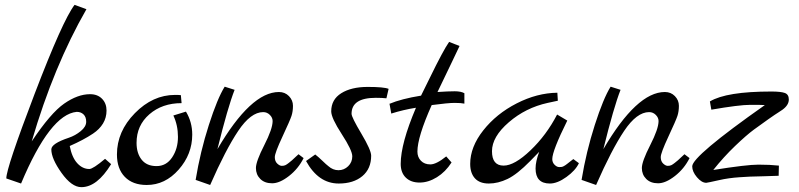

<svg xmlns="http://www.w3.org/2000/svg" viewBox="-20 -758 3301 793"><path d="M414 -102 439 -80Q381 15 316 15Q276 15 234 -44Q192 -103 192 -141Q192 -165 264 -189Q291 -198 313.5 -216.5Q336 -235 336 -255Q336 -275 325 -285.5Q314 -296 297 -296Q187 -286 67 0L6 -21Q6 -64 122.5 -369Q239 -674 288 -738L337 -720Q202 -485 111 -174Q189 -291 245 -330Q301 -369 352 -369Q383 -369 401.5 -350Q420 -331 420 -301.5Q420 -272 405.5 -248Q391 -224 364 -206Q325 -180 268 -155Q277 -108 299 -84Q321 -60 349 -60Q364 -60 414 -102Z M748 -297Q774 -254 774 -202Q774 -121 718 -57.5Q662 6 586 6Q528 6 495.5 -27.5Q463 -61 463 -120Q463 -215 537 -290.5Q611 -366 703 -366Q720 -366 727 -365L730 -332Q650 -332 597 -286Q544 -240 544 -168Q544 -125 565 -98.5Q586 -72 626.5 -72Q667 -72 691 -108Q715 -144 715 -192.5Q715 -241 696 -281Z M1213 -121 1234 -105Q1212 -61 1173.5 -31Q1135 -1 1104 -1Q1073 -1 1055 -19Q1037 -37 1037 -64Q1037 -91 1071.5 -158.5Q1106 -226 1106 -258Q1106 -272 1094.5 -283.5Q1083 -295 1067 -295Q1016 -295 964 -217.5Q912 -140 848 6L788 -15Q807 -131 842.5 -241.5Q878 -352 908 -400L949 -387Q921 -316 878 -142Q1016 -378 1132 -378Q1157 -378 1173.5 -361Q1190 -344 1190 -321Q1190 -298 1184 -279.5Q1178 -261 1146.5 -193.5Q1115 -126 1115 -109Q1115 -92 1125 -82.5Q1135 -73 1144 -73Q1153 -73 1159 -76Q1165 -79 1172.5 -85Q1180 -91 1186 -96Q1192 -101 1200.5 -109.5Q1209 -118 1213 -121Z M1585 -391 1576 -352Q1559 -354 1532 -354Q1432 -354 1432 -288Q1432 -274 1472.5 -206Q1513 -138 1513 -115Q1513 -61 1476.5 -30.5Q1440 0 1379 0Q1295 0 1244 -93L1282 -120Q1296 -109 1312 -93.5Q1328 -78 1336 -72Q1355 -55 1378 -55Q1401 -55 1418 -71.5Q1435 -88 1435 -112.5Q1435 -137 1391.5 -204Q1348 -271 1348 -298Q1348 -347 1389.5 -373Q1431 -399 1498.5 -399Q1566 -399 1585 -391Z M1823 -112 1845 -87Q1820 -48 1784.5 -26Q1749 -4 1713 -4Q1677 -4 1656 -24.5Q1635 -45 1635 -81Q1635 -165 1698 -313Q1647 -305 1596 -289L1589 -328L1588 -329Q1638 -350 1719 -363Q1727 -378 1755 -436Q1811 -551 1835 -585L1878 -568Q1868 -546 1843 -494.5Q1818 -443 1787 -378Q1832 -381 1858 -381Q1884 -381 1898 -373V-330Q1884 -333 1857.5 -333Q1831 -333 1763 -324Q1704 -192 1704 -132Q1704 -109 1718.5 -94Q1733 -79 1757.5 -79Q1782 -79 1823 -112Z M2348 -101 2371 -84Q2357 -54 2319.5 -27Q2282 0 2251 0Q2192 0 2192 -62Q2192 -91 2207 -131L2170 -93Q2116 -38 2076.5 -19Q2037 0 1999 0Q1961 0 1941.5 -21.5Q1922 -43 1922 -81Q1922 -151 1976 -219.5Q2030 -288 2114 -331Q2198 -374 2282 -375L2284 -342L2242 -333Q2151 -313 2081.5 -253Q2012 -193 2012 -133.5Q2012 -74 2060 -74Q2105 -74 2171 -137Q2237 -200 2281 -285L2323 -260Q2261 -135 2261 -101Q2261 -87 2270.5 -77.5Q2280 -68 2289.5 -68Q2299 -68 2302 -69Q2305 -70 2308 -71.5Q2311 -73 2315.5 -76Q2320 -79 2323.5 -82Q2327 -85 2335 -91Q2343 -97 2348 -101Z M2807 -121 2828 -105Q2806 -61 2767.5 -31Q2729 -1 2698 -1Q2667 -1 2649 -19Q2631 -37 2631 -64Q2631 -91 2665.5 -158.5Q2700 -226 2700 -258Q2700 -272 2688.5 -283.5Q2677 -295 2661 -295Q2610 -295 2558 -217.5Q2506 -140 2442 6L2382 -15Q2401 -131 2436.5 -241.5Q2472 -352 2502 -400L2543 -387Q2515 -316 2472 -142Q2610 -378 2726 -378Q2751 -378 2767.5 -361Q2784 -344 2784 -321Q2784 -298 2778 -279.5Q2772 -261 2740.5 -193.5Q2709 -126 2709 -109Q2709 -92 2719 -82.5Q2729 -73 2738 -73Q2747 -73 2753 -76Q2759 -79 2766.5 -85Q2774 -91 2780 -96Q2786 -101 2794.5 -109.5Q2803 -118 2807 -121Z M3197 -74 3196 -32Q3173 -31 3133 -30Q3093 -29 3077.5 -28.5Q3062 -28 3035 -26Q2989 -23 2950 -14Q2901 -3 2897 -3Q2878 -3 2858.5 -26Q2839 -49 2839 -71Q2839 -113 3139 -324Q3126 -325 3079.5 -325Q3033 -325 2918 -305L2912 -339Q2980 -380 3166 -380Q3205 -380 3221.5 -374Q3238 -368 3238 -347Q3238 -324 3212 -305Q3207 -301 3195.5 -294Q3184 -287 3154 -266Q3124 -245 3093.5 -222.5Q3063 -200 3016 -155Q2969 -110 2926 -56Q3064 -78 3112.5 -78Q3161 -78 3197 -74Z"/></svg>

Font: Marck Script
Style: Regular
Weight: 400
Designer: Denis Masharov, Marck Fogel
Foundry: Denis Masharov
Version: Version 1.002